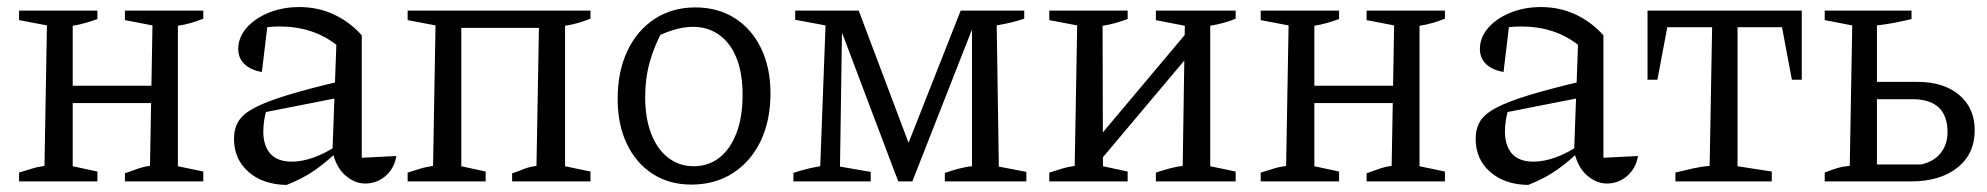

<svg xmlns="http://www.w3.org/2000/svg" viewBox="-20 -514 5630 544"><path d="M334 0V-23Q350 -29 369 -35.5Q388 -42 405 -44L412 -442L334 -457V-484H556V-461Q538 -454 521 -449Q504 -444 484 -441V-43L556 -28V0ZM34 0V-25Q51 -30 68 -35.5Q85 -41 106 -44L113 -442L34 -457V-484H256V-460Q239 -454 222 -449Q205 -444 186 -441V-43L256 -28V0ZM151 -222V-271H448V-222Z M1015 6Q985 6 958.5 -17Q932 -40 922 -85L933 -387Q867 -439 771 -439Q752 -439 733 -436.5Q714 -434 697 -430L739 -452L722 -310Q689 -316 672 -333Q655 -350 655 -375Q655 -408 678.5 -435Q702 -462 741.5 -478Q781 -494 828 -494Q881 -494 926 -473Q971 -452 1005 -414V-67L1103 -72Q1099 -47 1085.5 -29.5Q1072 -12 1054 -3Q1036 6 1015 6ZM792 10Q725 9 684 -27Q643 -63 643 -121Q643 -149 655.5 -170Q668 -191 701 -208.5Q734 -226 794.5 -244.5Q855 -263 949 -285V-239L710 -192L736 -205Q731 -190 728.5 -173Q726 -156 726 -142Q726 -101 746 -78.5Q766 -56 807 -56Q836 -56 869.5 -68Q903 -80 940 -105V-89Q908 -57 873 -32.5Q838 -8 792 10Z M1135 0V-25Q1152 -30 1169 -35.5Q1186 -41 1207 -44L1214 -442L1135 -457V-484H1653V-461Q1635 -454 1618 -449Q1601 -444 1581 -441V-43L1653 -28V0H1431V-23Q1447 -28 1462.5 -34.5Q1478 -41 1500 -44L1507 -435H1287V-43L1356 -28V0Z M1939 9Q1876 9 1829 -21.5Q1782 -52 1756 -106.5Q1730 -161 1730 -234Q1730 -311 1757.5 -369.5Q1785 -428 1835 -460.5Q1885 -493 1950 -493Q2014 -493 2062 -462.5Q2110 -432 2136.5 -377Q2163 -322 2163 -250Q2163 -172 2135 -114Q2107 -56 2056.5 -23.5Q2006 9 1939 9ZM1945 -43Q1987 -43 2018 -67Q2049 -91 2066.5 -136.5Q2084 -182 2084 -245Q2084 -306 2067 -349Q2050 -392 2018 -415Q1986 -438 1943 -438Q1916 -438 1884.5 -428Q1853 -418 1816 -398L1859 -430Q1834 -385 1821 -338.5Q1808 -292 1808 -240Q1808 -178 1825.5 -134Q1843 -90 1874 -66.5Q1905 -43 1945 -43Z M2810 -42 2888 -27V0H2657V-24Q2677 -31 2698 -36.5Q2719 -42 2734 -43V-457L2744 -456L2565 0H2525L2356 -447L2366 -449L2360 -42L2447 -27V0H2228V-24Q2248 -31 2267 -35.5Q2286 -40 2304 -43L2319 -442L2233 -458V-484H2413L2563 -86H2545L2702 -484H2882V-461Q2864 -455 2845.5 -450.5Q2827 -446 2804 -442Z M3070 -27 3067 -94 3373 -458V-387ZM2953 0V-25Q2970 -30 2987 -35.5Q3004 -41 3025 -44L3032 -442L2953 -457V-484H3175V-460Q3158 -454 3141 -449Q3124 -444 3104 -441L3105 -43L3175 -28V0ZM3255 0V-25Q3273 -31 3293 -36.5Q3313 -42 3331 -44L3337 -441L3255 -457V-484H3481V-461Q3450 -448 3409 -441V-43L3481 -28V0Z M3852 0V-23Q3868 -29 3887 -35.5Q3906 -42 3923 -44L3930 -442L3852 -457V-484H4074V-461Q4056 -454 4039 -449Q4022 -444 4002 -441V-43L4074 -28V0ZM3552 0V-25Q3569 -30 3586 -35.5Q3603 -41 3624 -44L3631 -442L3552 -457V-484H3774V-460Q3757 -454 3740 -449Q3723 -444 3704 -441V-43L3774 -28V0ZM3669 -222V-271H3966V-222Z M4533 6Q4503 6 4476.5 -17Q4450 -40 4440 -85L4451 -387Q4385 -439 4289 -439Q4270 -439 4251 -436.5Q4232 -434 4215 -430L4257 -452L4240 -310Q4207 -316 4190 -333Q4173 -350 4173 -375Q4173 -408 4196.5 -435Q4220 -462 4259.5 -478Q4299 -494 4346 -494Q4399 -494 4444 -473Q4489 -452 4523 -414V-67L4621 -72Q4617 -47 4603.5 -29.5Q4590 -12 4572 -3Q4554 6 4533 6ZM4310 10Q4243 9 4202 -27Q4161 -63 4161 -121Q4161 -149 4173.5 -170Q4186 -191 4219 -208.5Q4252 -226 4312.5 -244.5Q4373 -263 4467 -285V-239L4228 -192L4254 -205Q4249 -190 4246.5 -173Q4244 -156 4244 -142Q4244 -101 4264 -78.5Q4284 -56 4325 -56Q4354 -56 4387.5 -68Q4421 -80 4458 -105V-89Q4426 -57 4391 -32.5Q4356 -8 4310 10Z M5085 -484V-288H5057L5029 -437H4903V-43L5000 -28V0H4727V-25Q4751 -31 4775.5 -36.5Q4800 -42 4824 -44L4831 -437H4704L4676 -288H4648V-484Z M5150 0V-25Q5162 -30 5180 -36Q5198 -42 5221 -44L5228 -442L5150 -457V-484H5396V-460Q5371 -454 5347.5 -449.5Q5324 -445 5298 -442V-48H5424Q5461 -57 5479.5 -81.5Q5498 -106 5498 -139Q5498 -233 5398 -233H5264V-282H5413Q5487 -282 5531 -245Q5575 -208 5575 -145Q5575 -78 5526 -39Q5477 0 5394 0Z"/></svg>

Font: Piazzolla 24pt
Style: Regular
Weight: 400
Designer: Juan Pablo del Peral
Foundry: Huerta Tipografica
Version: Version 2.005